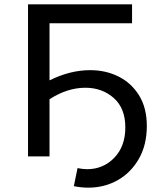

<svg xmlns="http://www.w3.org/2000/svg" viewBox="-20 -720 743 884"><path d="M387 144Q352 144 320 137L337 54Q362 59 381 59Q455 59 506 6.5Q557 -46 557 -133Q557 -222 503.5 -269Q450 -316 373 -316Q290 -316 208 -263V0H109V-700H588V-613H208V-350Q303 -397 395 -397Q467 -397 526 -367.5Q585 -338 620.5 -280.5Q656 -223 656 -140Q656 -53 619.5 11Q583 75 522 109.5Q461 144 387 144Z"/></svg>

Font: Argentum Novus
Style: Regular
Weight: 400
Designer: Julieta Ulanovsky
Foundry: Julieta Ulanovsky
Version: Version 7.20;July 27, 2021;FontCreator 13.0.0.2683 64-bit